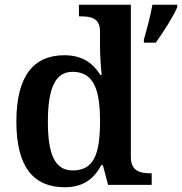

<svg xmlns="http://www.w3.org/2000/svg" viewBox="-20 -780 768 810"><path d="M253 10C331 10 377 -26 407 -83H414L436 0H620V-49H615C571 -49 532 -58 532 -118V-760H313V-711H321C365 -711 402 -703 402 -647V-582C402 -550 405 -500 409 -464H403C374 -512 328 -547 252 -547C122 -547 49 -460 49 -267C49 -75 122 10 253 10ZM587 -613V-600H637C668 -643 710 -708 728 -750V-760H623C615 -714 599 -655 587 -613ZM287 -61C211 -61 182 -129 182 -267C182 -403 211 -477 286 -477C375 -477 402 -403 402 -268C402 -128 375 -61 287 -61Z"/></svg>

Font: Noto Serif Tamil SemiBold
Style: Italic
Weight: 600
Italic angle: -12°
Designer: Indian Type Foundry, Tom Grace, and the Monotype Design Team
Foundry: Monotype Imaging Inc.
Version: Version 2.003